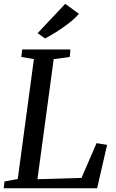

<svg xmlns="http://www.w3.org/2000/svg" viewBox="-22 -1008 622 1028"><path d="M-2 0 2 -36.5 73 -49.5 159.5 -691.5 92 -703 97 -743H355L351.5 -703L265.5 -691.5L178.5 -48.5L414.5 -55.5L495 -241.5L551.5 -232.5L498 0ZM219 -802 179.5 -830.5 327 -987.5 400.5 -934Q378.5 -908.5 345.8 -883.2Q313 -858 279.2 -836.8Q245.5 -815.5 219 -802Z"/></svg>

Font: Merriweather 36pt
Style: Italic
Weight: 400
Italic angle: -7.8°
Version: Version 2.101